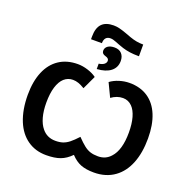

<svg xmlns="http://www.w3.org/2000/svg" viewBox="-181 -1271 1451 1460"><g transform="rotate(20 544.0 -541.5)"><path d="M94.7 -164.6Q58.1 -254.4 58.1 -374.5Q58.1 -483.4 91.1 -561.8Q124 -640.1 186.8 -681.9Q249.5 -723.6 337.4 -723.6Q376.5 -723.6 418.5 -710.4Q460.4 -697.3 490.2 -675.3L439 -565.9Q411.1 -583 388.4 -590.8Q365.7 -598.6 343.3 -598.6Q303.2 -598.6 272.5 -571.8Q242.7 -544.9 226.8 -492.9Q210.9 -440.9 210.9 -366.7Q210.9 -299.8 224.9 -249.5Q238.8 -199.2 265.1 -167.5Q306.2 -116.7 374.5 -116.7Q409.2 -116.7 434.6 -125.2Q460 -133.8 484.6 -153.3Q509.3 -172.9 543.9 -210.4Q580.1 -172.9 605.5 -153.1Q630.9 -133.3 657 -125Q683.1 -116.7 718.8 -116.7Q781.2 -116.7 820.3 -161.6Q849.1 -192.4 864 -244.1Q878.9 -295.9 878.9 -366.7Q878.9 -437.5 864.3 -488.5Q849.6 -539.6 822.8 -566.9Q792 -598.6 748.5 -598.6Q723.1 -598.6 700.2 -590.3Q677.2 -582 654.8 -565.9L602.5 -675.3Q633.3 -698.2 674.3 -710.9Q715.3 -723.6 755.9 -723.6Q843.3 -723.6 905 -682.4Q966.8 -641.1 999 -562.7Q1031.2 -484.4 1031.2 -374.5Q1031.2 -258.3 997.3 -172.9Q963.4 -87.4 898.4 -40.5Q829.1 9.8 731 9.8Q668 9.8 625.2 -6.8Q582.5 -23.4 544.9 -64H543.5Q503.9 -23.4 458.7 -6.8Q413.6 9.8 345.2 9.8Q258.3 9.8 193.8 -35.4Q129.4 -80.6 94.7 -164.6ZM541.5 -824.2Q541.5 -835 534.2 -841.8Q526.9 -848.6 512.2 -852.5Q482.4 -860.4 482.4 -885.3Q482.4 -909.7 502.4 -923.8Q522.5 -938 556.6 -938Q593.8 -938 614.3 -915.8Q634.8 -893.6 634.8 -856.4Q634.8 -803.7 595.2 -772.7Q555.7 -741.7 483.9 -737.3V-780.8Q512.2 -784.7 526.9 -796.6Q541.5 -808.6 541.5 -824.2ZM492.7 -1093.3Q516.6 -1093.3 539.6 -1087.6Q562.5 -1082 593.8 -1070.8L643.1 -1052.7Q671.4 -1042.5 697.8 -1037.8Q724.1 -1033.2 752.4 -1033.2V-938.5H745.1Q674.3 -938.5 618.7 -956.1Q578.1 -969.7 548.8 -981.9Q522.5 -992.7 503.9 -992.7Q479 -992.7 466.3 -978Q453.6 -963.4 453.6 -935.5H365.7V-957.5Q365.7 -1027.3 397.5 -1060.3Q429.2 -1093.3 492.7 -1093.3Z"/></g></svg>

Font: Viking Open Sans
Style: Bold
Weight: 700
Foundry: Ascender Corporation
Version: Version 2.001